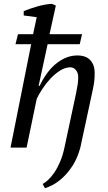

<svg xmlns="http://www.w3.org/2000/svg" viewBox="-20 -772 564 1004"><path d="M74 -593H153L172 -682L104 -691V-714Q119 -720 137.5 -726.5Q156 -733 175.5 -738.5Q195 -744 214.5 -747.5Q234 -751 251 -752L272 -743L239 -593H409L397 -541H229L182 -323H187Q226 -403 277.5 -442.5Q329 -482 384 -482Q430 -482 452.5 -457Q475 -432 475 -392Q475 -366 473 -348Q471 -330 465 -302L400 0Q385 55 360.5 93Q336 131 309 156Q282 181 256.5 194.5Q231 208 215 212L203 190Q215 184 231.5 169Q248 154 264 130.5Q280 107 294 74.5Q308 42 317 0L378 -285Q384 -315 386.5 -332.5Q389 -350 389 -368Q389 -391 377 -405.5Q365 -420 348 -420Q321 -420 293.5 -402.5Q266 -385 242.5 -359.5Q219 -334 200.5 -305.5Q182 -277 172 -255L119 0H35L143 -541H61Z"/></svg>

Font: PTSerifItalic
Style: Italic
Weight: 400
Italic angle: -12°
Designer: A.Korolkova, O.Umpeleva, V.Yefimov
Foundry: ParaType Ltd
Version: Version 1.000W OFL